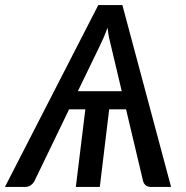

<svg xmlns="http://www.w3.org/2000/svg" viewBox="-56 -737 734 757"><path d="M618.5 0H538.5Q525.5 0 518 -6.8Q510.5 -13.5 508 -23.5L441 -306H374.5L337.5 0H243L280.5 -306H216.5L80 -23.5Q75.5 -14.5 66 -7.2Q56.5 0 43.5 0H-36.5L331.5 -717H426.5ZM251 -377.5H424L382 -554.5Q378 -569 374.2 -587.5Q370.5 -606 368 -628Q360 -605.5 351.8 -586.8Q343.5 -568 336.5 -554Z"/></svg>

Font: Lato Medium
Style: Italic
Weight: 500
Italic angle: -7°
Designer: Lukasz Dziedzic
Foundry: tyPoland Lukasz Dziedzic
Version: Version 2.006; 2014-01-15